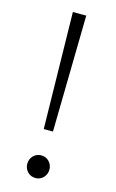

<svg xmlns="http://www.w3.org/2000/svg" viewBox="-112 -748 484 804"><g transform="rotate(15 130.0 -346.0)"><path d="M109 -197 100 -702H158L149 -197ZM128 10Q107 10 93.5 -4.5Q80 -19 80 -39Q80 -59 93.5 -73.5Q107 -88 128 -88Q149 -88 162.5 -73.5Q176 -59 176 -39Q176 -19 162.5 -4.5Q149 10 128 10Z"/></g></svg>

Font: Outfit Thin ExtraLight
Style: Regular
Weight: 250
Version: Version 1.100;gftools[0.9.27]